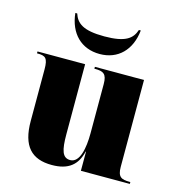

<svg xmlns="http://www.w3.org/2000/svg" viewBox="-115 -878 920 989"><g transform="rotate(15 345.5 -384.0)"><path d="M340 -606C437 -606 503 -671 514 -778H504C488 -730 454 -700 340 -700C225 -700 191 -730 175 -778H165C176 -671 242 -606 340 -606ZM250 10C338 10 384 -28 401 -102H403V0H664V-10H660C616 -10 596 -19 596 -73V-536H334V-526H338C382 -526 401 -516 401 -462V-199C401 -120 386 -39 335 -39C293 -39 282 -78 282 -163V-536H28V-526H30C73 -526 87 -517 87 -456V-181C87 -47 142 10 250 10Z"/></g></svg>

Font: Noto Serif Display Black
Style: Regular
Weight: 900
Designer: Monotype Design Team
Foundry: Monotype Imaging Inc.
Version: Version 2.009